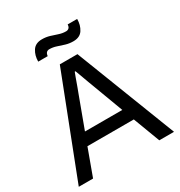

<svg xmlns="http://www.w3.org/2000/svg" viewBox="-200 -1004 1066 1140"><g transform="rotate(-30 333.5 -434.0)"><path d="M7 0 273 -686H394L660 0H559L490 -183H172L105 0ZM203 -266H459L379 -480Q373 -495 367.5 -510.5Q362 -526 356 -542Q350 -558 344.5 -573.5Q339 -589 333 -604H328Q322 -589 316.5 -573.5Q311 -558 305.5 -543Q300 -528 294.5 -512.5Q289 -497 283 -482ZM170 -764Q170 -806 190 -837Q210 -868 255 -868Q283 -868 307.5 -860.5Q332 -853 355.5 -845Q379 -837 404 -837Q415 -837 423 -844Q431 -851 432 -868H497Q497 -826 477 -795Q457 -764 412 -764Q384 -764 359.5 -771.5Q335 -779 311.5 -787Q288 -795 263 -795Q252 -795 244.5 -788Q237 -781 235 -764Z"/></g></svg>

Font: Archivo VF Beta
Style: Regular
Weight: 400
Designer: Hector Gatti
Foundry: Omnibus-Type
Version: Version 1.002